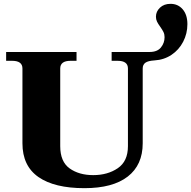

<svg xmlns="http://www.w3.org/2000/svg" viewBox="-20 -971 997 1001"><path d="M97 -224V-614Q97 -654 43 -654H12V-700H379V-654H348Q294 -654 294 -614V-209Q294 -128 343 -93Q392 -58 466 -58Q541 -58 594 -94Q647 -130 647 -209V-614Q647 -654 593 -654H562V-700H760Q800 -700 819 -723.5Q838 -747 838 -777Q838 -792 832.5 -803.5Q827 -815 815 -832Q804 -847 798.5 -858.5Q793 -870 793 -884Q793 -911 814 -931Q835 -951 869 -951Q908 -951 932.5 -922.5Q957 -894 957 -845Q957 -796 935 -753.5Q913 -711 874 -685Q835 -659 785 -656Q752 -654 738 -644Q724 -634 724 -614V-224Q724 -111 646 -50.5Q568 10 420 10Q264 10 180.5 -48Q97 -106 97 -224Z"/></svg>

Font: Taviraj ExtraBold
Style: Regular
Weight: 800
Designer: Katatrad Team
Foundry: CadsonDemak
Version: Version 1.001